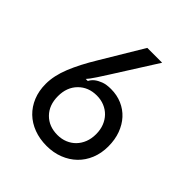

<svg xmlns="http://www.w3.org/2000/svg" viewBox="-199 -854 997 997"><g transform="rotate(45 300.0 -355.0)"><path d="M301 10Q250 10 207.5 -6Q165 -22 134.5 -51.5Q104 -81 87 -122.5Q70 -164 70 -215Q70 -275 97.5 -343Q125 -411 175 -493L311 -720H420L268 -480Q248 -448 234.5 -428Q221 -408 213 -397Q204 -385 199 -380H214Q222 -396 237 -408Q251 -419 273 -427.5Q295 -436 329 -436Q373 -436 410 -420Q447 -404 473.5 -375Q500 -346 515 -305.5Q530 -265 530 -215Q530 -165 513 -123.5Q496 -82 465.5 -52.5Q435 -23 393 -6.5Q351 10 301 10ZM160 -215Q160 -149 199 -109.5Q238 -70 301 -70Q331 -70 356.5 -80.5Q382 -91 400.5 -110Q419 -129 429.5 -155.5Q440 -182 440 -215Q440 -248 429.5 -274.5Q419 -301 400.5 -320Q382 -339 356.5 -349.5Q331 -360 301 -360Q239 -360 199.5 -320Q160 -280 160 -215Z"/></g></svg>

Font: JetBrainsMono NF
Style: Regular
Weight: 400
Monospace: yes
Designer: Philipp Nurullin, Konstantin Bulenkov
Foundry: JetBrains
Version: Version 1.0.2; ttfautohint (v1.8.3)